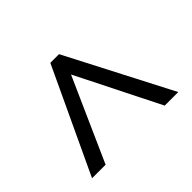

<svg xmlns="http://www.w3.org/2000/svg" viewBox="-104 -883 781 781"><g transform="rotate(-45 286.0 -493.0)"><path d="M38 -267 250 -719H300L534 -267H456L276 -626L116 -267Z"/></g></svg>

Font: Noto Sans Canadian Aboriginal
Style: Regular
Weight: 400
Designer: Monotype Design Team, Typotheque's Kevin King
Foundry: Monotype Imaging Inc.
Version: Version 2.002